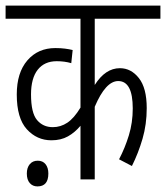

<svg xmlns="http://www.w3.org/2000/svg" viewBox="-20 -642 594 687"><path d="M554 -575H319V-338Q357 -398 409 -398Q449 -398 477 -362.5Q505 -327 505 -255Q505 -197 490 -145.5Q475 -94 452 -48L406 -72Q427 -112 441 -157.5Q455 -203 455 -254Q455 -352 403 -352Q358 -352 319 -260V0H268V-192Q248 -168 223 -154Q198 -140 164 -140Q112 -140 76 -179.5Q40 -219 40 -304Q40 -382 78 -426Q116 -470 178 -470Q197 -470 212.5 -468Q228 -466 240 -463L235 -416Q211 -423 183 -423Q139 -423 115 -392.5Q91 -362 91 -304Q91 -238 112.5 -212.5Q134 -187 169 -187Q197 -187 221 -203Q245 -219 268 -257V-575H0V-622H554ZM76 -21Q76 -42 86.5 -54.5Q97 -67 115 -67Q133 -67 143 -54.5Q153 -42 153 -21Q153 25 114 25Q97 25 86.5 13Q76 1 76 -21Z"/></svg>

Font: Noto Sans ExtraCondensed Light
Style: Regular
Weight: 300
Width: 2
Designer: Monotype Design Team
Foundry: Monotype Imaging Inc.
Version: Version 2.013; ttfautohint (v1.8.4.7-5d5b)